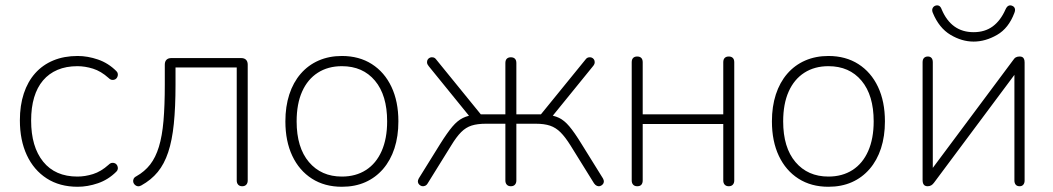

<svg xmlns="http://www.w3.org/2000/svg" viewBox="-20 -706 4025 734"><path d="M277 8Q208 8 158.5 -24Q109 -56 82.5 -113Q56 -170 56 -246Q56 -303 71 -348.5Q86 -394 114.5 -426Q143 -458 184 -475Q225 -492 277 -492Q315 -492 354.5 -478.5Q394 -465 425 -434Q430 -429 430.5 -423Q431 -417 428.5 -411.5Q426 -406 421 -403Q416 -400 409 -400.5Q402 -401 395 -408Q366 -434 335.5 -443.5Q305 -453 276 -453Q233 -453 200 -439Q167 -425 144.5 -398.5Q122 -372 110.5 -333.5Q99 -295 99 -245Q99 -145 145 -88Q191 -31 276 -31Q305 -31 335.5 -40.5Q366 -50 395 -76Q402 -83 409 -83.5Q416 -84 421 -81Q426 -78 428.5 -72.5Q431 -67 430.5 -61Q430 -55 425 -50Q394 -19 354.5 -5.5Q315 8 277 8Z M906 6Q896 6 890.5 0Q885 -6 885 -16V-448H651V-382Q651 -296 644.5 -232.5Q638 -169 623 -124Q608 -79 583 -48.5Q558 -18 520 3Q513 7 506.5 6Q500 5 495.5 0.5Q491 -4 489.5 -9.5Q488 -15 490.5 -21.5Q493 -28 501 -32Q533 -50 554 -77Q575 -104 587.5 -145Q600 -186 605 -244Q610 -302 610 -383V-459Q610 -471 616.5 -477.5Q623 -484 635 -484H902Q914 -484 920.5 -477.5Q927 -471 927 -459V-16Q927 -6 921.5 0Q916 6 906 6Z M1287 8Q1221 8 1172.5 -23Q1124 -54 1097.5 -110Q1071 -166 1071 -242Q1071 -299 1086 -345Q1101 -391 1129.5 -424Q1158 -457 1198 -474.5Q1238 -492 1287 -492Q1353 -492 1401.5 -461Q1450 -430 1476.5 -374Q1503 -318 1503 -242Q1503 -185 1488 -139Q1473 -93 1444.5 -60Q1416 -27 1376.5 -9.5Q1337 8 1287 8ZM1287 -31Q1340 -31 1379 -56Q1418 -81 1439 -128.5Q1460 -176 1460 -242Q1460 -342 1413.5 -397.5Q1367 -453 1287 -453Q1234 -453 1195 -428Q1156 -403 1135 -356Q1114 -309 1114 -242Q1114 -142 1161 -86.5Q1208 -31 1287 -31Z M1933 6Q1923 6 1917.5 0Q1912 -6 1912 -16V-233H1838Q1805 -233 1783 -226Q1761 -219 1743 -201Q1725 -183 1705 -150L1615 -5Q1611 2 1604.5 4.5Q1598 7 1592.5 5.5Q1587 4 1582.5 -0.5Q1578 -5 1577.5 -11Q1577 -17 1581 -24L1663 -156Q1690 -199 1709.5 -222Q1729 -245 1749.5 -255Q1770 -265 1798 -268L1779 -256L1619 -453Q1613 -460 1612.5 -467Q1612 -474 1615.5 -479Q1619 -484 1624.5 -486Q1630 -488 1636.5 -486.5Q1643 -485 1648 -478L1818 -269H1912V-465Q1912 -476 1917.5 -481.5Q1923 -487 1933 -487Q1943 -487 1948.5 -481.5Q1954 -476 1954 -465V-269H2048L2218 -478Q2223 -485 2229.5 -486.5Q2236 -488 2241.5 -486Q2247 -484 2250.5 -479Q2254 -474 2253.5 -467Q2253 -460 2247 -453L2087 -256L2068 -268Q2097 -265 2117 -255.5Q2137 -246 2156.5 -223Q2176 -200 2203 -156L2285 -24Q2289 -17 2288.5 -11Q2288 -5 2283.5 -0.5Q2279 4 2273.5 5.5Q2268 7 2262 4.5Q2256 2 2251 -5L2161 -150Q2141 -182 2123 -200Q2105 -218 2083 -225.5Q2061 -233 2028 -233H1954V-16Q1954 -6 1948.5 0Q1943 6 1933 6Z M2416 6Q2406 6 2400.5 0Q2395 -6 2395 -16V-468Q2395 -479 2400.5 -484.5Q2406 -490 2416 -490Q2426 -490 2431.5 -484.5Q2437 -479 2437 -468V-269H2745V-468Q2745 -479 2750.5 -484.5Q2756 -490 2766 -490Q2776 -490 2781.5 -484.5Q2787 -479 2787 -468V-16Q2787 -6 2781.5 0Q2776 6 2766 6Q2756 6 2750.5 0Q2745 -6 2745 -16V-232H2437V-16Q2437 -6 2432 0Q2427 6 2416 6Z M3147 8Q3081 8 3032.5 -23Q2984 -54 2957.5 -110Q2931 -166 2931 -242Q2931 -299 2946 -345Q2961 -391 2989.5 -424Q3018 -457 3058 -474.5Q3098 -492 3147 -492Q3213 -492 3261.5 -461Q3310 -430 3336.5 -374Q3363 -318 3363 -242Q3363 -185 3348 -139Q3333 -93 3304.5 -60Q3276 -27 3236.5 -9.5Q3197 8 3147 8ZM3147 -31Q3200 -31 3239 -56Q3278 -81 3299 -128.5Q3320 -176 3320 -242Q3320 -342 3273.5 -397.5Q3227 -453 3147 -453Q3094 -453 3055 -428Q3016 -403 2995 -356Q2974 -309 2974 -242Q2974 -142 3021 -86.5Q3068 -31 3147 -31Z M3526 6Q3521 6 3516.5 4Q3512 2 3509.5 -3.5Q3507 -9 3507 -17V-468Q3507 -479 3512.5 -484.5Q3518 -490 3527 -490Q3536 -490 3541 -484.5Q3546 -479 3546 -468V-32H3522L3853 -476Q3858 -484 3864 -487Q3870 -490 3878 -490Q3884 -490 3888 -488Q3892 -486 3894.5 -481Q3897 -476 3897 -467V-16Q3897 -6 3892 0Q3887 6 3878 6Q3868 6 3863 0Q3858 -6 3858 -16V-452H3882L3551 -8Q3546 -1 3540 2.5Q3534 6 3526 6ZM3702 -547Q3657 -547 3613.5 -573Q3570 -599 3546 -657Q3542 -667 3545 -674Q3548 -681 3555 -684Q3563 -687 3569.5 -684Q3576 -681 3580 -670Q3598 -627 3628.5 -605Q3659 -583 3702 -583Q3745 -583 3775 -605Q3805 -627 3824 -670Q3829 -681 3835.5 -684Q3842 -687 3849 -684Q3857 -681 3859.5 -674Q3862 -667 3858 -657Q3836 -598 3791.5 -572.5Q3747 -547 3702 -547Z"/></svg>

Font: Nunito ExtraLight
Style: Regular
Weight: 200
Designer: Vernon Adams
Foundry: Vernon Adams
Version: Version 3.602